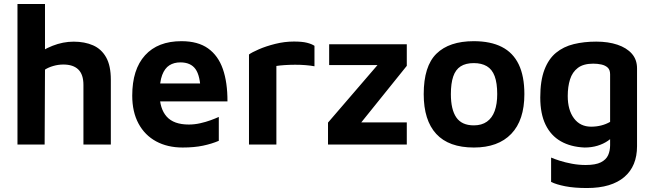

<svg xmlns="http://www.w3.org/2000/svg" viewBox="-20 -728 3290 967"><path d="M68 0V-708H206.6V-411.2L151.8 -443.4Q191.6 -476.4 244.4 -497.3Q297.2 -518.2 351 -518.2Q406.6 -518.2 448.7 -499.7Q490.8 -481.2 514.5 -439.3Q538.2 -397.4 538.2 -326.6V0H400.2V-300.2Q400.2 -352.8 374.5 -377.9Q348.8 -403 299.2 -403Q273.2 -403 248.2 -395.7Q223.2 -388.4 206.6 -377.4L204.8 0Z M899.8 15Q823.6 15 766.4 -16Q709.2 -47 677.6 -105.7Q646 -164.4 646 -246.4Q646 -378.4 710.5 -449.5Q775 -520.6 893.8 -520.6Q976.8 -520.6 1027.8 -484.3Q1078.8 -448 1102.4 -380.4Q1126 -312.8 1125.6 -217.2H737.8L725.4 -307.8H1013.2L990.6 -266.6Q988.8 -346.4 964.6 -380.1Q940.4 -413.8 888.4 -413.8Q856.4 -413.8 833.1 -399.1Q809.8 -384.4 796.8 -350.1Q783.8 -315.8 783.8 -256.2Q783.8 -180.8 819.4 -140.8Q855 -100.8 930.8 -100.8Q959.6 -100.8 988.1 -107.2Q1016.6 -113.6 1040.6 -122.4Q1064.6 -131.2 1082 -139V-18.8Q1046.6 -3.6 1002.2 5.7Q957.8 15 899.8 15Z M1234 0V-453.6Q1247.8 -464 1283.5 -479.6Q1319.2 -495.2 1366.2 -507Q1413.2 -518.8 1460.4 -518.8Q1502 -518.8 1526.2 -512.6Q1550.4 -506.4 1563.8 -497.2V-394.2Q1545 -397.8 1519.3 -399.9Q1493.6 -402 1466.4 -401.9Q1439.2 -401.8 1414.4 -400.2Q1389.6 -398.6 1372 -395.8V0Z M1632 0V-110.6L1907 -430.2L1921.4 -400.4H1637.8V-505H2028.8V-396.4L1770.6 -75.6L1766.4 -111.4H2028.8V0Z M2366.8 15Q2240.2 15 2177.1 -53.6Q2114 -122.2 2114 -254Q2114 -394.8 2178.3 -457.7Q2242.6 -520.6 2366 -520.6Q2450.6 -520.6 2507.3 -491.7Q2564 -462.8 2592.5 -403.7Q2621 -344.6 2621 -254Q2621 -122.6 2554.9 -53.8Q2488.8 15 2366.8 15ZM2366.4 -96.6Q2406 -96.6 2432.4 -115.3Q2458.8 -134 2471.5 -169.2Q2484.2 -204.4 2484.2 -254Q2484.2 -310 2471.3 -344.5Q2458.4 -379 2431.8 -394.6Q2405.2 -410.2 2366.4 -410.2Q2325.6 -410.2 2300 -393.8Q2274.4 -377.4 2262.6 -342.7Q2250.8 -308 2250.8 -254Q2250.8 -176.2 2278.3 -136.4Q2305.8 -96.6 2366.4 -96.6Z M2924.2 15Q2854.4 12 2804.5 -16.4Q2754.6 -44.8 2727.8 -99.8Q2701 -154.8 2701 -237.2Q2701 -321.4 2721.9 -376.4Q2742.8 -431.4 2780.5 -462.3Q2818.2 -493.2 2869.8 -505.8Q2921.4 -518.4 2982.8 -518.4Q3043.2 -518.4 3089.5 -502.9Q3135.8 -487.4 3162.1 -457.7Q3188.4 -428 3188.4 -383.6V8.4Q3188.4 58.2 3172.5 97Q3156.6 135.8 3124.7 163.2Q3092.8 190.6 3045.8 204.8Q2998.8 219 2936 219Q2872.2 219 2826.8 210.1Q2781.4 201.2 2755.6 188.2V65.6Q2771 72.4 2798.7 81.3Q2826.4 90.2 2860.5 96.6Q2894.6 103 2929.8 103Q2979.8 103 3006.3 89.5Q3032.8 76 3042.8 53.6Q3052.8 31.2 3052.8 3.2V-77L3082 -55.6Q3065 -34.8 3041.9 -18.9Q3018.8 -3 2989.1 6Q2959.4 15 2924.2 15ZM2957.2 -90Q2983.4 -90 3007.7 -96.1Q3032 -102.2 3052.8 -114.2V-353.8Q3052.8 -376.4 3040.6 -387.6Q3028.4 -398.8 3009 -403.1Q2989.6 -407.4 2968 -407.4Q2918.4 -407.4 2890.4 -386.1Q2862.4 -364.8 2850.9 -328Q2839.4 -291.2 2839.4 -244.4Q2839.4 -173.8 2870.8 -131.9Q2902.2 -90 2957.2 -90Z"/></svg>

Font: Maven Pro VF Beta
Style: Regular
Weight: 400
Designer: Joe Prince
Foundry: Joe Prince
Version: Version 2.002